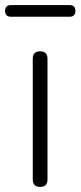

<svg xmlns="http://www.w3.org/2000/svg" viewBox="-29 -736 317 756"><path d="M100 -267V-29C100 -10 110 0 129 0C148 0 158 -10 158 -29V-267V-505C158 -524 148 -534 129 -534C110 -534 100 -524 100 -505ZM129 -716H14C-1 -716 -9 -708 -9 -693C-9 -678 -1 -670 14 -670H129H245C260 -670 268 -678 268 -693C268 -708 260 -716 245 -716Z"/></svg>

Font: GenSenRounded2 TW L
Style: Regular
Weight: 300
Version: Version 2.100;PS 2.1;hotconv 16.6.51;makeotf.lib2.5.65220 DE